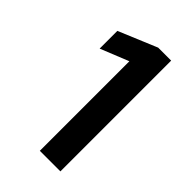

<svg xmlns="http://www.w3.org/2000/svg" viewBox="-126 -740 429 429"><g transform="rotate(45 88.5 -525.0)"><path d="M86 -350V-633L19 -606V-662L110 -700H151V-350Z"/></g></svg>

Font: Red Hat Display Medium
Style: Regular
Weight: 500
Designer: Pentagram, MCKL
Foundry: Pentagram, MCKL
Version: Version 1.023